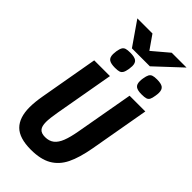

<svg xmlns="http://www.w3.org/2000/svg" viewBox="-342 -1217 1311 1311"><g transform="rotate(45 313.0 -562.0)"><path d="M47 -187.5Q47 -237.5 58.5 -302L133 -725.5H285L209.5 -298.5Q197.5 -230.5 197.5 -195.5Q197.5 -154 213.5 -135.8Q229.5 -117.5 266 -117.5Q305 -117.5 330.5 -137.5Q356 -157.5 372.2 -198.8Q388.5 -240 400.5 -308.5L474.5 -725.5H626.5L550 -291.5Q531 -185.5 499 -120Q467 -54.5 409.5 -21.2Q352 12 258.5 12Q146.5 12 96.8 -37.8Q47 -87.5 47 -187.5ZM193.5 -847Q193.5 -858 196 -875.5Q200.5 -902.5 208 -915.2Q215.5 -928 229.5 -932.5Q243.5 -937 271 -937Q310.5 -937 327.8 -924.8Q345 -912.5 345 -881.5Q345 -871 342.5 -853.5Q338 -825 330.2 -811.8Q322.5 -798.5 309 -794Q295.5 -789.5 268.5 -789.5Q229 -789.5 211.2 -801.8Q193.5 -814 193.5 -847ZM453.5 -844.5Q453.5 -860 456 -873.5Q460.5 -901 467.5 -914Q474.5 -927 488.2 -932Q502 -937 528.5 -937Q568.5 -937 585.5 -924.5Q602.5 -912 602.5 -881Q602.5 -868.5 599.5 -851Q595.5 -824 588.8 -811.2Q582 -798.5 568 -794Q554 -789.5 525.5 -789.5Q487 -789.5 470.2 -801.8Q453.5 -814 453.5 -844.5ZM138.5 -1136.5H284.5L353.5 -1037.5L470.5 -1136.5H613.5L430.5 -965.5H257Z"/></g></svg>

Font: JuliaMono ExtraBoldItalic
Style: Regular
Weight: 800
Italic angle: -9°
Monospace: yes
Designer: cormullion
Foundry: corm
Version: Version 0.049; ttfautohint (v1.8.4)